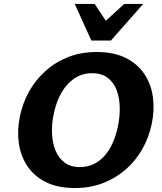

<svg xmlns="http://www.w3.org/2000/svg" viewBox="-20 -936 818 971"><path d="M359 15Q272 15 212 -15Q152 -45 118 -96.5Q84 -148 75 -213.5Q66 -279 81 -349Q95 -416 127.5 -474Q160 -532 210 -577Q260 -622 325 -647.5Q390 -673 469 -673Q556 -673 616 -643Q676 -613 710.5 -561Q745 -509 753.5 -443.5Q762 -378 747 -308Q733 -241 700 -182.5Q667 -124 617 -80Q567 -36 502 -10.5Q437 15 359 15ZM384 -91Q423 -91 454.5 -106.5Q486 -122 510 -149.5Q534 -177 550.5 -214.5Q567 -252 576 -295Q587 -348 585.5 -396Q584 -444 569 -482.5Q554 -521 523 -543.5Q492 -566 446 -566Q406 -566 374.5 -550Q343 -534 318.5 -506Q294 -478 277.5 -441Q261 -404 252 -361Q241 -310 243 -262Q245 -214 260.5 -175.5Q276 -137 306.5 -114Q337 -91 384 -91ZM442 -731 488 -806 608 -916H704L541 -731ZM442 -731 358 -916H459L531 -807L541 -731Z"/></svg>

Font: Ysabeau Office ExtraBold
Style: Italic
Weight: 800
Italic angle: -12°
Designer: Christian Thalmann (Catharsis Fonts)
Version: Version 2.001;gftools[0.9.30]; featfreeze: tnum,lnum,ss02